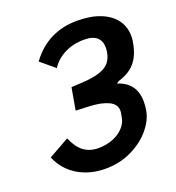

<svg xmlns="http://www.w3.org/2000/svg" viewBox="-134 -833 873 952"><g transform="rotate(-20 303.0 -357.0)"><path d="M24.5 -134 133 -195Q156 -142 187.8 -119.2Q219.5 -96.5 264 -96.5Q304.5 -96.5 339.2 -110Q374 -123.5 396.2 -147.2Q418.5 -171 423.5 -200L427.5 -222Q428.5 -230 428.5 -234Q428.5 -268.5 391.8 -286.2Q355 -304 291.5 -307L220 -310L240.5 -426.5L303 -430Q372.5 -433.5 414 -454.2Q455.5 -475 465 -527Q467.5 -542 467.5 -553Q467.5 -588 446 -607.2Q424.5 -626.5 379 -626.5Q321 -626.5 275.2 -603Q229.5 -579.5 204.5 -540L131 -601.5Q222.5 -726.5 378.5 -726.5Q450.5 -726.5 501.8 -705.8Q553 -685 579.5 -648.2Q606 -611.5 606 -564Q606 -546.5 603.5 -533.5Q595.5 -486 578.5 -455.2Q561.5 -424.5 535.5 -405.5Q509.5 -386.5 470.5 -374.5L458.5 -366Q553 -336.5 553 -236Q553 -212.5 549 -191Q540.5 -142 501.2 -95.2Q462 -48.5 399.5 -18.5Q337 11.5 263 11.5Q178.5 11.5 116 -26.8Q53.5 -65 24.5 -134Z"/></g></svg>

Font: JuliaMono ExtraBold
Style: Italic
Weight: 800
Italic angle: -9°
Monospace: yes
Designer: cormullion
Foundry: corm
Version: Version 0.057; ttfautohint (v1.8.4)